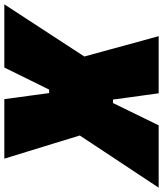

<svg xmlns="http://www.w3.org/2000/svg" viewBox="11 -800 753 887"><g transform="rotate(90 387.5 -356.5)"><path d="M-36 0Q-2 -52 32.2 -104.5Q66.5 -157 104 -214.5L205 -369.5L171 -494Q157 -545 142.5 -598.5Q128 -652 111 -713H375Q380 -678 384.5 -644.2Q389 -610.5 393.5 -579L404 -502H420L458 -580Q473 -611 489.5 -644.5Q506 -678 523 -713H811Q770.5 -652 733.8 -596.2Q697 -540.5 666 -494L570 -348.5L609 -221Q626.5 -163.5 643.2 -110Q660 -56.5 677 0H402Q397.5 -32.5 393.8 -61.8Q390 -91 386 -118L374 -207H358L314 -118Q300 -89.5 286 -61Q272 -32.5 256 0Z"/></g></svg>

Font: Commissioner Black
Style: Italic
Weight: 900
Italic angle: -12°
Designer: Kostas Bartsokas
Foundry: Kostas Bartsokas
Version: Version 1.000; ttfautohint (v1.8.3)